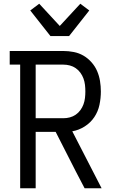

<svg xmlns="http://www.w3.org/2000/svg" viewBox="-20 -1008 640 1028"><path d="M88 0V-662H32V-735H319Q347 -735 375 -729.5Q403 -724 427 -710Q451 -696 470 -674.5Q489 -653 500 -627.5Q511 -602 515.5 -574Q520 -546 520 -518Q520 -482 512.5 -446.5Q505 -411 485 -381Q465 -351 433.5 -331Q402 -311 367 -305L524 0H433L386 -90L278 -302H171V0ZM171 -375H319Q337 -375 354 -379.5Q371 -384 385.5 -394Q400 -404 410.5 -418.5Q421 -433 427 -449.5Q433 -466 435 -483.5Q437 -501 437 -518Q437 -536 435 -553.5Q433 -571 427 -587.5Q421 -604 410.5 -618.5Q400 -633 385.5 -643Q371 -653 354 -657.5Q337 -662 319 -662H171ZM250 -815 142 -952 190 -988 300 -869 410 -988 458 -952 350 -815Z"/></svg>

Font: Nova
Style: Regular
Weight: 400
Monospace: yes
Designer: Belleve Invis
Foundry: Belleve Invis
Version: Version 24.1.4; ttfautohint (v1.8.4)